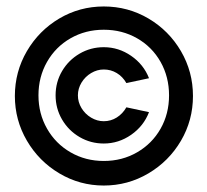

<svg xmlns="http://www.w3.org/2000/svg" viewBox="-20 -570 640 594"><path d="M301 -550Q376 -550 439.2 -512.8Q502.5 -475.5 539.8 -411.8Q577 -348 577 -273Q577 -198 539.8 -134.5Q502.5 -71 439 -33.5Q375.5 4 301 4Q227 4 163.8 -33.5Q100.5 -71 63.2 -134.8Q26 -198.5 26 -273Q26 -348 63.2 -411.8Q100.5 -475.5 163.5 -512.8Q226.5 -550 301 -550ZM301 -72Q358 -72 404.2 -98.8Q450.5 -125.5 476.8 -171.8Q503 -218 503 -275Q503 -332 476.8 -378.5Q450.5 -425 404.2 -451.5Q358 -478 301 -478Q244.5 -478 198.2 -451.5Q152 -425 125.5 -378.5Q99 -332 99 -275Q99 -218.5 125.5 -172Q152 -125.5 198.2 -98.8Q244.5 -72 301 -72ZM301 -424Q347 -424 385.8 -397.2Q424.5 -370.5 441 -328L371 -313Q359.5 -333 341.2 -344Q323 -355 301 -355Q280.5 -355 262 -344Q243.5 -333 232.2 -314.5Q221 -296 221 -275Q221 -254 232.2 -235.5Q243.5 -217 262 -206Q280.5 -195 301 -195Q323 -195 341.2 -206.5Q359.5 -218 371 -238L441 -223Q424.5 -180 385.8 -153Q347 -126 301 -126Q260.5 -126 226.2 -146Q192 -166 172 -200.2Q152 -234.5 152 -275Q152 -316 172 -350Q192 -384 226.2 -404Q260.5 -424 301 -424Z"/></svg>

Font: JuliaMono Latin
Style: Bold
Weight: 700
Monospace: yes
Designer: cormullion
Foundry: corm
Version: Version 0.038; ttfautohint (v1.8)